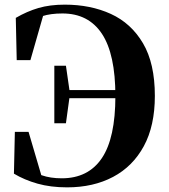

<svg xmlns="http://www.w3.org/2000/svg" viewBox="-20 -787 730 827"><path d="M40 -39 44 -219H103L168 2L96 -25L83 -73Q123 -45 160 -32Q197 -19 246 -19Q360 -19 418.5 -105.5Q477 -192 477 -373Q477 -554 419 -641.5Q361 -729 249 -729Q198 -729 162.5 -717.5Q127 -706 91 -680L94 -718L172 -741L111 -528H52L48 -710Q96 -738 145.5 -752.5Q195 -767 259 -767Q370 -767 457.5 -727Q545 -687 596 -600.5Q647 -514 647 -374Q647 -245 599.5 -157.5Q552 -70 467 -25Q382 20 269 20Q198 20 141.5 4Q85 -12 40 -39ZM214 -256V-504H264L280 -393V-373L264 -256ZM252 -364V-399H525V-364Z"/></svg>

Font: Noto Serif JP Black
Style: Regular
Weight: 900
Designer: Ryoko NISHIZUKA 西塚涼子 (kana & ideographs); Frank Grießhammer (Latin, Greek & Cyrillic); Wenlong ZHANG 张文龙 (bopomofo); San
Foundry: Adobe
Version: Version 2.003-H1;hotconv 1.1.1;makeotfexe 2.6.0